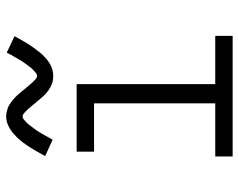

<svg xmlns="http://www.w3.org/2000/svg" viewBox="-98 -698 795 640"><g transform="rotate(-90 300.0 -377.5)"><path d="M99 0V-58H276V-462H115V-520H340V-58H501V0ZM367 -598Q361 -598 354.5 -599Q348 -600 342.5 -602Q337 -604 331 -607Q325 -610 320 -613.5Q315 -617 310.5 -621Q306 -625 301.5 -629.5Q297 -634 293 -639Q289 -644 285 -648.5Q281 -653 277 -658Q273 -663 268.5 -668.5Q264 -674 260 -678.5Q256 -683 252 -687Q248 -691 243 -695.5Q238 -700 233 -700Q227 -700 222.5 -696.5Q218 -693 212.5 -687.5Q207 -682 204.5 -678.5Q202 -675 199 -671Q196 -667 192.5 -662.5Q189 -658 185.5 -653Q182 -648 178.5 -642Q175 -636 171 -629Q167 -622 163 -615Q159 -608 155 -600L100 -625Q110 -643 119 -658.5Q128 -674 137 -687Q146 -700 154.5 -710Q163 -720 175 -730.5Q187 -741 202 -748Q217 -755 233 -755Q239 -755 245.5 -753.5Q252 -752 257.5 -750.5Q263 -749 269 -745.5Q275 -742 280 -738.5Q285 -735 289.5 -731Q294 -727 298.5 -722.5Q303 -718 307 -713.5Q311 -709 315 -704Q319 -699 323 -694Q327 -689 331.5 -684Q336 -679 340 -674Q344 -669 348 -665Q352 -661 357 -656.5Q362 -652 367 -652Q373 -652 377.5 -656Q382 -660 387.5 -665Q393 -670 395.5 -673.5Q398 -677 401 -681Q404 -685 407.5 -689.5Q411 -694 414.5 -699.5Q418 -705 421.5 -711Q425 -717 429 -723.5Q433 -730 437 -737.5Q441 -745 445 -753L500 -727Q490 -709 481 -693.5Q472 -678 463 -665.5Q454 -653 445.5 -642.5Q437 -632 425 -621.5Q413 -611 398 -604.5Q383 -598 367 -598Z"/></g></svg>

Font: Iosevka Light Extended
Style: Regular
Weight: 300
Width: 7
Monospace: yes
Designer: Belleve Invis
Foundry: Belleve Invis
Version: Version 32.5.0; ttfautohint (v1.8.4)